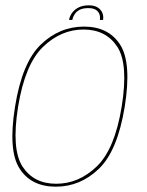

<svg xmlns="http://www.w3.org/2000/svg" viewBox="-20 -698 551 722"><path d="M190 4Q282 4 352 -63.5Q422 -131 449 -296.5Q475.5 -462 431.8 -530Q388 -598 296 -598Q203.5 -598 133.2 -530.2Q63 -462.5 36.5 -296.5Q10 -131.5 53.8 -63.8Q97.5 4 190 4ZM191.5 -7Q107 -7 64.8 -71.5Q22.5 -136 48 -296.5Q74 -456.5 141.8 -521.8Q209.5 -587 294 -587Q378.5 -587 421 -522.2Q463.5 -457.5 437.5 -296.5Q411.5 -137 343.8 -72Q276 -7 191.5 -7ZM314 -678Q291.5 -678 276 -670.2Q260.5 -662.5 251.2 -649.8Q242 -637 239.5 -623H252Q254 -634 260.5 -644.2Q267 -654.5 279.2 -661Q291.5 -667.5 312 -667.5Q330.5 -667.5 340.5 -661Q350.5 -654.5 354 -644.2Q357.5 -634 355.5 -623H367.5Q370 -637 364.8 -649.8Q359.5 -662.5 346.8 -670.2Q334 -678 314 -678Z"/></svg>

Font: Anybody Thin Thin
Style: Italic
Weight: 250
Italic angle: -10°
Version: Version 1.113;gftools[0.9.25]